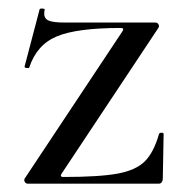

<svg xmlns="http://www.w3.org/2000/svg" viewBox="-20 -440 445 460"><path d="M269 -373Q165 -373 116.5 -353Q68 -333 50 -278Q50 -277 46 -277Q38 -277 39 -281L75 -418Q76 -420 82 -419.5Q88 -419 87 -417Q86 -413 86 -407Q86 -395 97 -390.5Q108 -386 135 -386H352Q357 -386 359.5 -382Q362 -378 360 -374L127 -23Q123 -16 132 -16Q218 -16 261.5 -24Q305 -32 326.5 -53Q348 -74 361 -119Q362 -122 367 -122Q372 -122 372 -119L370 -11Q370 -7 367.5 -3.5Q365 0 361 0H46Q42 0 39.5 -4Q37 -8 39 -12L274 -366Q278 -373 269 -373Z"/></svg>

Font: Cormorant Garamond Medium
Style: Regular
Weight: 500
Designer: Christian Thalmann (Catharsis Fonts)
Foundry: Catharsis Fonts
Version: Version 4.000